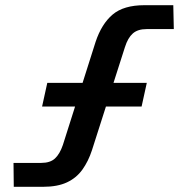

<svg xmlns="http://www.w3.org/2000/svg" viewBox="-20 -719 690 739"><path d="M33 0 32 -92H139Q173 -92 191.5 -109Q210 -126 222 -161L348 -558Q371 -627 413.5 -663Q456 -699 536 -699H647L649 -607H544Q510 -607 491 -590Q472 -573 461 -538L334 -141Q320 -98 297 -66Q274 -34 237.5 -17Q201 0 146 0ZM142 -309 162 -400H545L525 -309Z"/></svg>

Font: Azeret Mono Thin Medium
Style: Italic
Weight: 500
Italic angle: -12°
Version: Version 1.002